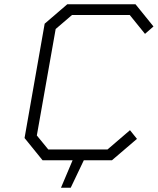

<svg xmlns="http://www.w3.org/2000/svg" viewBox="-20 -757 745 907"><path d="M268 130 323 0H181L96 -105L191 -645L298 -737H620L705 -632L665 -597L593 -686H320L243 -620L154 -117L208 -51H488L594 -142L627 -101L509 0H376L314 130Z"/></svg>

Font: Tomorrow Light
Style: Italic
Weight: 300
Italic angle: -10°
Designer: Tony de Marco, Monica Rizzolli
Foundry: Just in Type
Version: Version 2.002